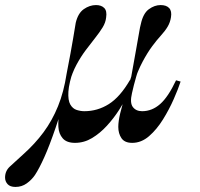

<svg xmlns="http://www.w3.org/2000/svg" viewBox="-107 -550 788 758"><path d="M272 -530Q293 -530 304.5 -518.5Q316 -507 312 -481Q310 -461 298 -441.5Q286 -422 268.5 -400Q251 -378 231.5 -352Q212 -326 195 -294.5Q178 -263 167 -223Q137 -117 112.5 -45.5Q88 26 68 70.5Q48 115 31 141Q18 160 -1.5 174Q-21 188 -46 188Q-67 188 -77 177Q-87 166 -87 151Q-87 125 -68 107.5Q-49 90 -16 60Q31 18 65 -28Q99 -74 122 -130.5Q145 -187 156 -259Q174 -351 181.5 -397Q189 -443 192 -460Q201 -498 224 -514Q247 -530 272 -530ZM174 -298H193Q191 -295 189 -291.5Q187 -288 185 -281Q165 -222 163 -188Q161 -154 170.5 -137.5Q180 -121 195.5 -116Q211 -111 226 -111Q278 -111 322.5 -139Q367 -167 406 -234L424 -230Q415 -210 400 -180Q385 -150 363.5 -116.5Q342 -83 315 -53.5Q288 -24 256.5 -5Q225 14 189 14Q156 14 140.5 -4Q125 -22 123.5 -49Q122 -76 127 -104.5Q132 -133 137 -155ZM410 -241Q422 -309 430 -352.5Q438 -396 442 -420.5Q446 -445 449 -455Q458 -497 480.5 -513.5Q503 -530 527 -530Q550 -530 561 -518Q572 -506 568 -482Q565 -462 555 -445Q545 -428 528.5 -410Q512 -392 493.5 -367Q475 -342 456 -306.5Q437 -271 420 -220ZM450 -309Q440 -279 430.5 -246.5Q421 -214 414 -182Q405 -144 417.5 -127.5Q430 -111 454 -111Q493 -111 525 -139Q557 -167 588 -233L606 -228Q597 -200 579 -159Q561 -118 536.5 -78.5Q512 -39 481.5 -12.5Q451 14 415 14Q385 14 372.5 -4.5Q360 -23 360 -49Q360 -71 367.5 -102.5Q375 -134 390.5 -183.5Q406 -233 431 -309Z"/></svg>

Font: Playfair Display Medium
Style: Italic
Weight: 500
Italic angle: -14°
Designer: Claus Eggers Sørensen
Foundry: Claus Eggers Sørensen
Version: Version 1.203